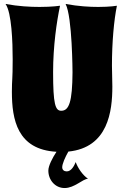

<svg xmlns="http://www.w3.org/2000/svg" viewBox="-20 -733 626 969"><path d="M424 169C397 151 373 115 362 85C355 103 340 132 317 132C304 132 294 125 294 111C294 94 309 60 325 32C526 12 547 -172 547 -296C547 -338 545 -367 545 -401C545 -520 555 -630 570 -704C570 -704 535 -698 476 -698C432 -698 376 -701 311 -713C345 -649 346 -368 346 -368C345 -220 329 -174 289 -174C259 -174 248 -207 248 -369C248 -500 266 -624 283 -704C283 -704 243 -698 180 -698C132 -698 73 -701 8 -713C39 -669 44 -520 44 -433C44 -325 40 -335 40 -270C40 -130 67 22 265 33C244 65 224 104 224 128C224 175 258 216 306 216C356 216 396 171 424 169Z"/></svg>

Font: Spicy Rice
Style: Regular
Weight: 400
Designer: Astigmatic (AOETI)
Foundry: Astigmatic (AOETI)
Version: Version 1.000